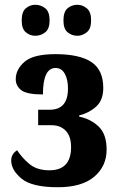

<svg xmlns="http://www.w3.org/2000/svg" viewBox="-20 -775 492 805"><path d="M222 10Q323 10 375 -34Q427 -78 427 -148Q427 -212 394 -244Q361 -276 312 -286V-291Q355 -302 384 -329Q413 -356 413 -406Q413 -482 363 -515Q313 -548 212 -548Q120 -548 83 -516Q46 -484 46 -443Q46 -415 69 -397Q92 -379 160 -379Q160 -490 213 -490Q238 -490 251.5 -466Q265 -442 265 -404Q265 -315 189 -315H140V-250H197Q233 -250 255.5 -227Q278 -204 278 -158Q278 -61 187 -61Q134 -61 102 -88.5Q70 -116 52 -145Q27 -130 27 -102Q27 -62 70.5 -26Q114 10 222 10ZM305 -625Q325 -625 343.5 -639.5Q362 -654 362 -689Q362 -726 343.5 -740.5Q325 -755 305 -755Q281 -755 263.5 -740.5Q246 -726 246 -689Q246 -654 263.5 -639.5Q281 -625 305 -625ZM128 -625Q151 -625 169.5 -639.5Q188 -654 188 -689Q188 -726 169.5 -740.5Q151 -755 128 -755Q106 -755 88.5 -740.5Q71 -726 71 -689Q71 -654 88.5 -639.5Q106 -625 128 -625Z"/></svg>

Font: Noto Serif ExtraCondensed Extra
Style: Regular
Weight: 800
Width: 3
Designer: Monotype Design Team
Foundry: Monotype Imaging Inc.
Version: Version 1.002